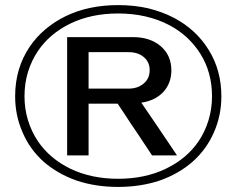

<svg xmlns="http://www.w3.org/2000/svg" viewBox="-20 -735 937 761"><path d="M40 -353.5Q40 -277.3 69.3 -210.9Q97.7 -143.6 152.3 -94.7Q208 -45.9 283.2 -19.5Q358.4 5.9 448.2 5.9Q537.1 5.9 613.3 -19.5Q688.5 -45.9 744.1 -94.7Q798.8 -143.6 828.1 -210.9Q857.4 -277.3 857.4 -353.5Q857.4 -457 806.6 -538.1Q756.8 -618.2 669.9 -664.1Q623 -688.5 567.4 -702.1Q511.7 -714.8 448.2 -714.8Q331.1 -714.8 240.2 -670.9Q149.4 -626 97.7 -549.8Q69.3 -507.8 54.7 -459Q40 -409.2 40 -353.5ZM77.1 -353.5Q77.1 -404.3 90.8 -449.2Q104.5 -494.1 129.9 -532.2Q176.8 -601.6 258.8 -641.6Q341.8 -681.6 448.2 -681.6Q505.9 -681.6 556.6 -669.9Q607.4 -658.2 650.4 -635.7Q728.5 -594.7 774.4 -521.5Q820.3 -448.2 820.3 -353.5Q820.3 -303.7 806.6 -258.8Q793 -213.9 767.6 -175.8Q720.7 -106.4 637.7 -66.4Q554.7 -26.4 448.2 -26.4Q341.8 -26.4 258.8 -66.4Q176.8 -106.4 129.9 -175.8Q104.5 -213.9 90.8 -258.8Q77.1 -303.7 77.1 -353.5ZM506.8 -587.9Q506.8 -587.9 473.6 -587.9Q439.5 -587.9 396.5 -587.9Q342.8 -587.9 294.9 -587.9Q246.1 -587.9 246.1 -587.9Q246.1 -587.9 246.1 -548.8Q246.1 -508.8 246.1 -451.2Q246.1 -419.9 246.1 -385.7Q246.1 -351.6 246.1 -318.4Q246.1 -240.2 246.1 -179.7Q246.1 -119.1 246.1 -119.1Q246.1 -119.1 288.1 -119.1Q331.1 -119.1 331.1 -119.1Q331.1 -119.1 331.1 -145.5Q331.1 -171.9 331.1 -206.1Q331.1 -248 331.1 -286.1Q331.1 -324.2 331.1 -324.2Q331.1 -324.2 345.7 -324.2Q361.3 -324.2 379.9 -324.2Q403.3 -324.2 424.8 -324.2Q446.3 -324.2 446.3 -324.2Q446.3 -324.2 471.7 -286.1Q496.1 -248 524.4 -207Q546.9 -172.9 564.5 -146.5Q582 -120.1 582 -120.1Q582 -120.1 582 -119.1Q583 -119.1 583 -119.1Q583 -119.1 595.7 -119.1Q608.4 -119.1 625 -119.1Q645.5 -119.1 664.1 -119.1Q681.6 -119.1 681.6 -119.1Q681.6 -119.1 655.3 -158.2Q628.9 -196.3 600.6 -239.3Q576.2 -274.4 558.6 -300.8Q540 -328.1 540 -328.1Q594.7 -335.9 627 -370.1Q659.2 -405.3 659.2 -456.1Q659.2 -515.6 617.2 -551.8Q575.2 -587.9 506.8 -587.9ZM331.1 -528.3Q331.1 -528.3 351.6 -528.3Q372.1 -528.3 398.4 -528.3Q430.7 -528.3 460 -528.3Q489.3 -528.3 489.3 -528.3Q527.3 -528.3 549.8 -508.8Q573.2 -489.3 573.2 -457Q573.2 -423.8 549.8 -404.3Q526.4 -383.8 489.3 -383.8Q489.3 -383.8 468.8 -383.8Q448.2 -383.8 421.9 -383.8Q389.6 -383.8 360.4 -383.8Q331.1 -383.8 331.1 -383.8Q331.1 -383.8 331.1 -402.3Q331.1 -420.9 331.1 -445.3Q331.1 -474.6 331.1 -501Q331.1 -528.3 331.1 -528.3Z"/></svg>

Font: umazing
Style: Display
Weight: 400
Designer: umazing